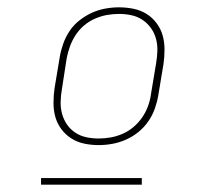

<svg xmlns="http://www.w3.org/2000/svg" viewBox="-20 -713 540 524"><path d="M249 -317Q229 -317 210 -321Q191 -325 175 -335Q159 -345 147.5 -360.5Q136 -376 131 -394Q126 -412 126 -432.5Q126 -453 129 -473L143 -557Q146 -575 152.5 -593.5Q159 -612 170 -628.5Q181 -645 197 -657.5Q213 -670 230.5 -678Q248 -686 267 -689.5Q286 -693 305 -693Q325 -693 344.5 -689Q364 -685 380 -675Q396 -665 407.5 -649.5Q419 -634 424 -616Q429 -598 429 -577.5Q429 -557 426 -537L412 -453Q409 -435 402.5 -416.5Q396 -398 384.5 -381.5Q373 -365 357.5 -352.5Q342 -340 324 -332Q306 -324 287 -320.5Q268 -317 249 -317ZM249 -335Q266 -335 282.5 -338Q299 -341 315 -348Q331 -355 344.5 -366.5Q358 -378 368 -392.5Q378 -407 384 -423.5Q390 -440 392 -456L406 -540Q409 -557 409.5 -574.5Q410 -592 405.5 -608Q401 -624 391.5 -637Q382 -650 368.5 -659Q355 -668 338.5 -671.5Q322 -675 305 -675Q288 -675 271.5 -672Q255 -669 239 -662Q223 -655 209.5 -643.5Q196 -632 186.5 -617.5Q177 -603 171 -586.5Q165 -570 162 -554L149 -470Q146 -453 145.5 -435.5Q145 -418 149.5 -402Q154 -386 163 -373Q172 -360 185.5 -351Q199 -342 215.5 -338.5Q232 -335 249 -335ZM367 -209H92V-227H367Z"/></svg>

Font: Iosevka Term Curly Th Obl
Style: Regular
Weight: 100
Italic angle: -9°
Designer: Belleve Invis
Foundry: Belleve Invis
Version: Version 32.3.0